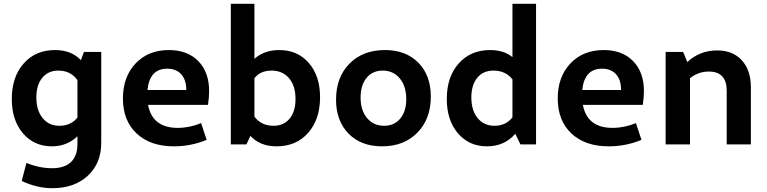

<svg xmlns="http://www.w3.org/2000/svg" viewBox="-20 -759 4029 1009"><path d="M253 10Q159 10 100.5 -58.5Q42 -127 42 -239Q42 -355 104.5 -425.5Q167 -496 269 -496Q355 -496 405 -443L421 -486H512V-8Q512 99 441.5 164.5Q371 230 255 230Q175 230 94 192L119 97Q186 125 254 125Q319 125 353 92.5Q387 60 387 -2V-43Q332 10 253 10ZM171 -247Q171 -179 204 -138.5Q237 -98 292 -98Q352 -98 387 -141V-338Q351 -388 287 -388Q233 -388 202 -350Q171 -312 171 -247Z M894 10Q770 10 698 -57.5Q626 -125 626 -242Q626 -355 692.5 -425.5Q759 -496 868 -496Q965 -496 1022 -438Q1079 -380 1079 -280Q1079 -248 1073 -208H758Q781 -87 914 -87Q976 -87 1037 -112L1066 -24Q984 10 894 10ZM859 -398Q766 -398 755 -286H959Q959 -339 932.5 -368.5Q906 -398 859 -398Z M1193 0V-739H1317V-450Q1369 -496 1448 -496Q1544 -496 1603 -428Q1662 -360 1662 -248Q1662 -132 1599.5 -61Q1537 10 1434 10Q1346 10 1296 -45L1275 0ZM1407 -388Q1348 -388 1317 -348V-146Q1353 -98 1417 -98Q1471 -98 1502 -135.5Q1533 -173 1533 -239Q1533 -308 1499 -348Q1465 -388 1407 -388Z M1988 10Q1877 10 1811.5 -57Q1746 -124 1746 -235Q1746 -353 1816.5 -424.5Q1887 -496 2003 -496Q2113 -496 2178.5 -429.5Q2244 -363 2244 -251Q2244 -134 2173.5 -62Q2103 10 1988 10ZM1999 -98Q2052 -98 2083.5 -136Q2115 -174 2115 -238Q2115 -306 2081 -347Q2047 -388 1991 -388Q1938 -388 1906.5 -350Q1875 -312 1875 -246Q1875 -179 1909 -138.5Q1943 -98 1999 -98Z M2539 10Q2445 10 2386.5 -58.5Q2328 -127 2328 -239Q2328 -355 2390.5 -425.5Q2453 -496 2556 -496Q2627 -496 2673 -459V-739H2797V0H2715L2688 -56Q2631 10 2539 10ZM2457 -247Q2457 -179 2490 -138.5Q2523 -98 2579 -98Q2638 -98 2673 -142V-342Q2637 -388 2573 -388Q2519 -388 2488 -350Q2457 -312 2457 -247Z M3179 10Q3055 10 2983 -57.5Q2911 -125 2911 -242Q2911 -355 2977.5 -425.5Q3044 -496 3153 -496Q3250 -496 3307 -438Q3364 -380 3364 -280Q3364 -248 3358 -208H3043Q3066 -87 3199 -87Q3261 -87 3322 -112L3351 -24Q3269 10 3179 10ZM3144 -398Q3051 -398 3040 -286H3244Q3244 -339 3217.5 -368.5Q3191 -398 3144 -398Z M3478 0V-486H3570L3592 -433Q3658 -494 3749 -494Q3831 -494 3878.5 -442Q3926 -390 3926 -300V0H3799V-282Q3799 -383 3705 -383Q3650 -383 3606 -348V0Z"/></svg>

Font: Cantarell
Style: Bold
Weight: 700
Designer: Dave Crossland, Nikolaus Waxweiler, Florian Fecher, Jacques Le Bailly, Eben Sorkin, Alexei Vanyashin, Alexios Zavras, Em
Version: Version 0.303